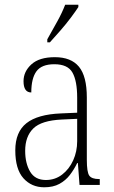

<svg xmlns="http://www.w3.org/2000/svg" viewBox="-20 -786 486 816"><path d="M168 10Q114 10 79.5 -28.5Q45 -67 45 -147Q45 -225 92.5 -262.5Q140 -300 239 -304L308 -307V-371Q308 -442 288 -477.5Q268 -513 211 -513Q157 -513 135 -483Q113 -453 113 -393Q80 -393 80 -441Q80 -482 113.5 -512.5Q147 -543 213 -543Q282 -543 315.5 -502.5Q349 -462 349 -372V-107Q349 -54 359.5 -39.5Q370 -25 401 -25H404V0H318L311 -93H308Q295 -66 277 -42.5Q259 -19 232.5 -4.5Q206 10 168 10ZM175 -21Q214 -21 244 -44Q274 -67 291 -104.5Q308 -142 308 -186V-281L243 -278Q156 -274 121.5 -240Q87 -206 87 -145Q87 -92 108 -56.5Q129 -21 175 -21ZM181 -619Q203 -658 223.5 -695Q244 -732 257 -766H313V-756Q302 -739 281.5 -711.5Q261 -684 236.5 -656Q212 -628 192 -606H181Z"/></svg>

Font: Noto Serif Ethiopic Condensed ExtraLight
Style: Regular
Weight: 200
Width: 3
Designer: Monotype Design Team
Foundry: Monotype Imaging Inc.
Version: Version 2.102; ttfautohint (v1.8.4.7-5d5b)